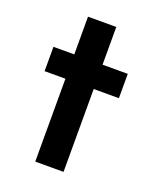

<svg xmlns="http://www.w3.org/2000/svg" viewBox="-125 -728 691 823"><g transform="rotate(20 220.0 -316.5)"><path d="M134 -364H39V-475H134V-647H263V-475H378V-364H263V14H134Z"/></g></svg>

Font: SUITE ExtraBold
Style: Regular
Weight: 800
Designer: Sun
Foundry: Sun
Version: Version 2.040